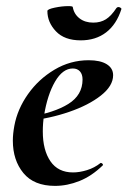

<svg xmlns="http://www.w3.org/2000/svg" viewBox="-20 -596 417 628"><path d="M22 -136Q22 -158 27 -185Q37 -239 71.5 -288Q106 -337 158 -368Q210 -399 270 -399Q308 -399 329 -386Q350 -373 350 -350Q350 -315 310 -283.5Q270 -252 206 -230Q142 -208 73 -201L75 -214Q157 -227 203.5 -256Q250 -285 250 -336Q250 -353 241.5 -362.5Q233 -372 218 -372Q185 -372 160 -329Q135 -286 124 -218Q120 -194 120 -166Q120 -105 145 -68.5Q170 -32 219 -32Q240 -32 264.5 -39.5Q289 -47 309 -63H310Q313 -63 315.5 -60Q318 -57 316 -55Q280 -20 240 -4Q200 12 160 12Q91 12 56.5 -30Q22 -72 22 -136ZM135 -560Q135 -566 159 -571Q183 -576 203 -576Q218 -576 218 -573Q222 -550 240 -536Q258 -522 285 -522Q309 -522 326.5 -533Q344 -544 361 -570Q364 -573 367 -573Q371 -573 374.5 -570.5Q378 -568 377 -566Q361 -516 327 -490Q293 -464 244 -464Q191 -464 163 -493.5Q135 -523 135 -560Z"/></svg>

Font: Cormorant Infant
Style: Bold Italic
Weight: 700
Italic angle: -10°
Designer: Christian Thalmann (Catharsis Fonts)
Foundry: Catharsis Fonts
Version: Version 4.000